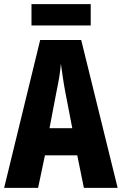

<svg xmlns="http://www.w3.org/2000/svg" viewBox="-20 -907 588 927"><path d="M385 0 353 -157H197L164 0H0L174 -714H372L548 0ZM295 -464Q288 -501 283 -536Q278 -571 274 -599Q272 -572 266.5 -537.5Q261 -503 253 -466L219 -288H329ZM418 -887V-784H132V-887Z"/></svg>

Font: Noto Sans Lao ExtraCondensed ExtraBold
Style: Regular
Weight: 800
Width: 2
Designer: Monotype Design Team
Foundry: Monotype Imaging Inc.
Version: Version 2.003; ttfautohint (v1.8.4.7-5d5b)